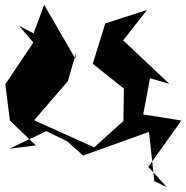

<svg xmlns="http://www.w3.org/2000/svg" viewBox="-20 -627 771 795"><path d="M59 -520 118 -451 2 -278 21 -128 128 -25 18 -11 172 -84 258 -42 324 17 597 -81 619 123 671 148 594 64 731 -128 573 -153 601 -303 681 -280 490 -460 589 -586 416 -530 364 -363 493 -260 491 -126 370 -17 121 -129 261 -291 295 -409 292 -384 163 -607 119 -489Z"/></svg>

Font: Asimov Silicon
Style: Regular
Weight: 400
Designer: Google
Version: Version 2.000980; 2014